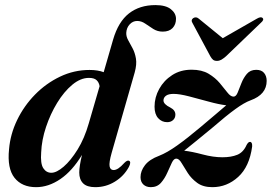

<svg xmlns="http://www.w3.org/2000/svg" viewBox="-20 -744 1095 774"><path d="M499.5 -71Q479.5 -34 443.2 -11.8Q407 10.5 364 10.5Q330.5 10.5 315 -5Q299.5 -20.5 299.5 -48.5Q299.5 -73.5 310.5 -119.5Q271.5 -55 223.5 -22.2Q175.5 10.5 125.5 10.5Q68.5 10.5 38.5 -27.2Q8.5 -65 16.5 -142.5Q21.5 -203 49 -260Q76.5 -317 121 -362.5Q165.5 -408 222 -435Q278.5 -462 341 -462Q374.5 -462 398 -453L436 -584.5Q457 -656.5 500 -690Q543 -723.5 606.5 -723.5Q648 -723.5 668.8 -707Q689.5 -690.5 689.5 -668Q689.5 -645.5 675.8 -631Q662 -616.5 636 -616.5Q615 -616.5 598 -627.2Q581 -638 565.5 -648.8Q550 -659.5 533 -659.5Q515.5 -659.5 502.8 -645.8Q490 -632 489 -611.5Q488.5 -596.5 496.8 -581.8Q505 -567 514.5 -549.2Q524 -531.5 528 -508Q532 -484.5 523 -452L430 -127.5Q419 -88.5 421.8 -73.5Q424.5 -58.5 438 -58.5Q446.5 -58.5 456.8 -65Q467 -71.5 482 -88Q493 -99 500 -96Q510 -91.5 499.5 -71ZM146 -130Q142.5 -84.5 154.5 -66Q166.5 -47.5 187 -47.5Q208 -47.5 236.5 -72Q265 -96.5 292.8 -141.2Q320.5 -186 338 -247L381.5 -396.5Q379 -412 369.2 -421Q359.5 -430 338.5 -430Q304.5 -430 271.2 -402.2Q238 -374.5 210.5 -329.5Q183 -284.5 165.5 -232Q148 -179.5 146 -130ZM996.5 -153.5Q985.5 -72 940.2 -30.8Q895 10.5 836 10.5Q798.5 10.5 775 -6.8Q751.5 -24 737 -46.5Q722.5 -69 712.2 -86.5Q702 -104 691.5 -104.5Q681 -105.5 672.8 -88.2Q664.5 -71 654.5 -48Q644.5 -25 629 -7.2Q613.5 10.5 588 10.5Q569.5 10.5 558 -0.2Q546.5 -11 546.5 -30Q546.5 -55 564.5 -78.2Q582.5 -101.5 621.5 -116Q653.5 -128.5 694.5 -157.8Q735.5 -187 787 -230.5Q821 -259.5 848.2 -282.2Q875.5 -305 892 -319.5Q862.5 -323 821.8 -334.2Q781 -345.5 742.2 -355.5Q703.5 -365.5 680 -365.5Q659 -365.5 649 -358Q639 -350.5 639 -339Q639 -324 666.5 -310.5Q687 -300 687 -282Q687 -268.5 677.8 -260Q668.5 -251.5 654 -251.5Q632 -251.5 617.5 -267.8Q603 -284 603 -314Q603 -351.5 621.8 -385.5Q640.5 -419.5 674 -441.2Q707.5 -463 752.5 -463Q793.5 -463 820.8 -446.8Q848 -430.5 866 -409Q884 -387.5 896.8 -371Q909.5 -354.5 921.5 -354.5Q931.5 -354.5 938.2 -371Q945 -387.5 953.2 -408.8Q961.5 -430 975.2 -446.2Q989 -462.5 1013 -462.5Q1034 -462.5 1044.5 -450Q1055 -437.5 1055 -418Q1055 -363 990 -339.5Q965 -330.5 928.8 -304.2Q892.5 -278 836 -229Q798 -197.5 769.2 -174.2Q740.5 -151 722.5 -136.5Q753.5 -133 796.5 -121.5Q839.5 -110 876.5 -110Q912 -110 936.5 -120Q961 -130 974 -159.5Q981 -172.5 988 -172Q997.5 -171.5 996.5 -153.5ZM891 -517Q880.5 -508 872.2 -503.2Q864 -498.5 854.5 -498.5Q844.5 -498.5 838.8 -503.2Q833 -508 828 -517L755.5 -652Q748.5 -663.5 759 -671Q770.5 -678 781 -669L878 -590L1016 -669Q1032.5 -678.5 1039 -671Q1045.5 -664 1031.5 -652Z"/></svg>

Font: Fraunces 72pt S000 SemiBold
Style: Italic
Weight: 600
Italic angle: -16°
Version: Version 1.000; ttfautohint (v1.8.3)